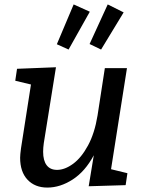

<svg xmlns="http://www.w3.org/2000/svg" viewBox="-20 -838 649 868"><path d="M482 -73 556 -55 548 -1 381 4 404 -136Q365 -63 308.5 -26.5Q252 10 194 10Q138 10 104.5 -25.5Q71 -61 71 -125Q71 -138 75 -168L120 -456L49 -473L57 -527L233 -534L178 -191Q175 -170 175 -152Q175 -112 191 -91Q207 -70 238 -70Q273 -70 310.5 -97.5Q348 -125 378 -180.5Q408 -236 421 -316L454 -530H554ZM386 -785 290 -614 237 -638 313 -818ZM539 -782 437 -614 385 -639 467 -818Z"/></svg>

Font: Bitter Pro Medium
Style: Italic
Weight: 500
Italic angle: -9°
Designer: Sol Matas, and Bitter project Authors
Foundry: Sol Matas
Version: Version 1.010